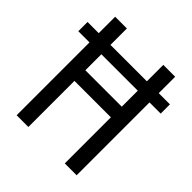

<svg xmlns="http://www.w3.org/2000/svg" viewBox="-194 -849 984 984"><g transform="rotate(45 297.5 -357.0)"><path d="M80 0V-528H-1V-595H80V-714H165V-595H429V-714H515V-595H596V-528H515V0H429V-334H165V0ZM166 -412H430V-528H166Z"/></g></svg>

Font: Noto Sans Myanmar Condensed
Style: Regular
Weight: 400
Width: 3
Designer: Monotype Design Team
Foundry: Monotype Imaging Inc.
Version: Version 2.107; ttfautohint (v1.8.4.7-5d5b)